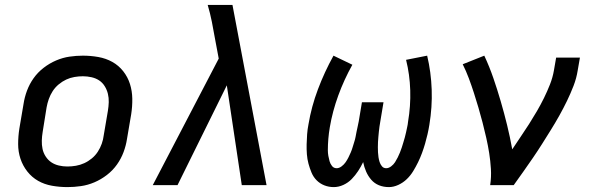

<svg xmlns="http://www.w3.org/2000/svg" viewBox="-20 -755 2440 783"><path d="M255 8Q223 8 192 2.5Q161 -3 135.5 -17.5Q110 -32 91.5 -55.5Q73 -79 63.5 -107.5Q54 -136 54 -167.5Q54 -199 59 -231L76 -331Q80 -358 90 -385Q100 -412 117 -436Q134 -460 158 -478.5Q182 -497 209 -508.5Q236 -520 263.5 -524Q291 -528 318 -528Q350 -528 381 -522.5Q412 -517 438 -502.5Q464 -488 482.5 -464.5Q501 -441 510 -412.5Q519 -384 519.5 -352.5Q520 -321 515 -289L498 -189Q494 -162 484 -135Q474 -108 457 -84Q440 -60 416 -41.5Q392 -23 365 -11.5Q338 0 310 4Q282 8 255 8ZM255 -76Q272 -76 289.5 -79Q307 -82 323.5 -89.5Q340 -97 354.5 -109Q369 -121 379 -136.5Q389 -152 395 -169Q401 -186 403 -203L420 -303Q423 -321 423.5 -338.5Q424 -356 420 -372.5Q416 -389 407 -403.5Q398 -418 384.5 -427Q371 -436 353.5 -440Q336 -444 318 -444Q301 -444 283.5 -441Q266 -438 250 -430.5Q234 -423 219.5 -411Q205 -399 195 -383.5Q185 -368 179 -351Q173 -334 170 -317L154 -217Q151 -199 150.5 -181.5Q150 -164 153.5 -147.5Q157 -131 166.5 -116.5Q176 -102 189.5 -93Q203 -84 220 -80Q237 -76 255 -76Z M603 0 872 -516 857 -596Q851 -631 844 -666Q837 -701 827 -735H928L1067 0H966L905 -407L704 0Z M1341 8Q1321 8 1303 1Q1285 -6 1271.5 -19.5Q1258 -33 1250.5 -51Q1243 -69 1238 -87.5Q1233 -106 1231.5 -126Q1230 -146 1230.5 -166.5Q1231 -187 1232.5 -207.5Q1234 -228 1238 -248Q1250 -320 1276.5 -390.5Q1303 -461 1340 -528L1417 -491Q1383 -430 1359.5 -365.5Q1336 -301 1325 -236Q1323 -224 1321.5 -212.5Q1320 -201 1319 -189Q1318 -177 1317.5 -165.5Q1317 -154 1317 -142.5Q1317 -131 1319 -119.5Q1321 -108 1324 -97.5Q1327 -87 1334 -78Q1341 -69 1353 -69Q1363 -69 1373 -76.5Q1383 -84 1389.5 -93.5Q1396 -103 1401 -113Q1406 -123 1410.5 -133.5Q1415 -144 1418 -154.5Q1421 -165 1424.5 -175.5Q1428 -186 1430 -196.5Q1432 -207 1434 -217.5Q1436 -228 1438.5 -238.5Q1441 -249 1443 -260L1456 -338H1544L1531 -260Q1529 -249 1527.5 -238.5Q1526 -228 1525 -217.5Q1524 -207 1523 -196.5Q1522 -186 1521.5 -175.5Q1521 -165 1521 -154.5Q1521 -144 1521.5 -134Q1522 -124 1523.5 -114Q1525 -104 1528 -94.5Q1531 -85 1537.5 -77Q1544 -69 1555 -69Q1565 -69 1575 -76.5Q1585 -84 1591 -93.5Q1597 -103 1602 -113Q1607 -123 1611 -133Q1615 -143 1618.5 -153.5Q1622 -164 1625 -174.5Q1628 -185 1631 -195Q1634 -205 1636 -215.5Q1638 -226 1640.5 -236.5Q1643 -247 1644 -258Q1655 -323 1653 -387Q1651 -451 1636 -511L1722 -528Q1738 -461 1740.5 -389.5Q1743 -318 1731 -246Q1728 -227 1723.5 -207.5Q1719 -188 1713.5 -169Q1708 -150 1701 -131Q1694 -112 1685 -93.5Q1676 -75 1665 -57Q1654 -39 1639 -24.5Q1624 -10 1604.5 -1Q1585 8 1566 8Q1544 8 1525.5 0.5Q1507 -7 1494 -22Q1481 -37 1473 -55.5Q1465 -74 1461 -94Q1452 -75 1440.5 -57.5Q1429 -40 1414.5 -25Q1400 -10 1380.5 -1Q1361 8 1341 8Z M1979 0Q1984 -33 1982 -66Q1980 -99 1975 -130.5Q1970 -162 1963 -193Q1956 -224 1948 -255Q1940 -286 1931 -316.5Q1922 -347 1912.5 -376.5Q1903 -406 1892 -435.5Q1881 -465 1867 -493L1955 -528Q1976 -483 1992 -436.5Q2008 -390 2022 -342Q2036 -294 2048 -245Q2060 -196 2069 -146Q2086 -172 2103.5 -197.5Q2121 -223 2137.5 -249Q2154 -275 2169.5 -301.5Q2185 -328 2198.5 -355.5Q2212 -383 2223 -411Q2234 -439 2239 -468L2248 -520H2345L2336 -468Q2331 -436 2319 -405Q2307 -374 2292.5 -344Q2278 -314 2261.5 -284.5Q2245 -255 2227 -226Q2209 -197 2191 -168.5Q2173 -140 2153.5 -111.5Q2134 -83 2114.5 -55.5Q2095 -28 2075 0Z"/></svg>

Font: Iosevka Medium Extended
Style: Italic
Weight: 500
Width: 7
Italic angle: -9°
Monospace: yes
Designer: Belleve Invis
Foundry: Belleve Invis
Version: Version 32.5.0; ttfautohint (v1.8.4)